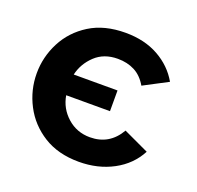

<svg xmlns="http://www.w3.org/2000/svg" viewBox="-101 -641 779 758"><g transform="rotate(20 288.5 -262.0)"><path d="M303 9Q216 9 154.5 -29.5Q93 -68 60.5 -130.5Q28 -193 28 -263Q28 -332 60 -394Q92 -456 153.5 -494.5Q215 -533 304 -533Q384 -533 443 -500Q502 -467 534 -411L433 -358Q412 -394 381 -410Q350 -426 310 -426Q252 -426 215 -391Q178 -356 167 -308H351V-221H167Q176 -168 216 -132.5Q256 -97 311 -97Q393 -97 435 -170L542 -120Q510 -59 446.5 -25Q383 9 303 9Z"/></g></svg>

Font: Raleway
Style: Bold
Weight: 700
Designer: Matt McInerney, Pablo Impallari, Rodrigo Fuenzalida
Foundry: Matt McInerney, Pablo Impallari, Rodrigo Fuenzalida
Version: Version 4.026